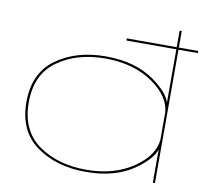

<svg xmlns="http://www.w3.org/2000/svg" viewBox="-85 -878 1046 976"><g transform="rotate(10 438.0 -390.0)"><path d="M507 -688.5V-699.5H764.5V-785H775.5V-699.5H875.5V-688.5H775.5V0H764.5V-172.5Q749.5 -122 670 -65Q571.5 5 418.5 5Q266.5 5 163.5 -69Q60.5 -143 60.5 -293Q60.5 -443 163.5 -517Q266.5 -591 418.5 -591Q571.5 -591 670 -521Q749.5 -464 764.5 -413.5V-688.5ZM764.5 -222V-364Q758 -444.5 665.5 -510Q565.5 -580 418.5 -580Q271.5 -580 172 -509Q72.5 -438 72.5 -293Q72.5 -148 172 -77Q271.5 -6 418.5 -6Q565.5 -6 665.5 -76.5Q758 -141.5 764.5 -222Z"/></g></svg>

Font: Anybody UltraExpanded Thin
Style: Regular
Weight: 100
Width: 9
Designer: Tyler Finck
Foundry: Etcetera Type Company
Version: Version 1.010; ttfautohint (v1.8.3) -l 8 -r 50 -G 200 -x 14 